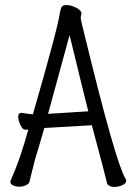

<svg xmlns="http://www.w3.org/2000/svg" viewBox="-20 -731 540 759"><path d="M432 8Q412 8 404 -4Q396 -39 343 -236L155 -225Q145 -188 118 -99L96 -11Q93 -3 81 2Q69 7 56 7Q43 7 32 2Q21 -3 21 -12Q21 -16 24 -22Q59 -99 92 -219Q87 -218 81 -218Q72 -218 66 -227.5Q60 -237 56 -248.5Q52 -260 52 -270Q52 -285 65 -285Q90 -281 110 -279Q210 -625 217 -682Q220 -698 224.5 -704.5Q229 -711 243 -711Q259 -711 278 -702Q297 -693 301 -683Q302 -682 302 -679Q302 -675 300.5 -669.5Q299 -664 299 -659Q299 -654 315 -590Q437 -89 476 -25Q479 -21 479 -17Q479 -6 463.5 1Q448 8 432 8ZM170 -281 329 -291Q304 -390 270 -531L255 -592Z"/></svg>

Font: LXGW WenKai Mono TC
Style: Regular
Weight: 400
Designer: LXGW / Fontworks Inc.
Foundry: LXGW / Fontworks Inc.
Version: Version 1.330